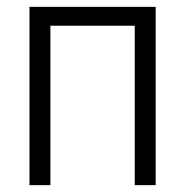

<svg xmlns="http://www.w3.org/2000/svg" viewBox="-20 -540 540 560"><path d="M66 0V-520H434V0H373V-465H127V0Z"/></svg>

Font: Iosevka SS04 Light
Style: Regular
Weight: 300
Monospace: yes
Designer: Belleve Invis
Foundry: Belleve Invis
Version: Version 19.0.0; ttfautohint (v1.8.4)